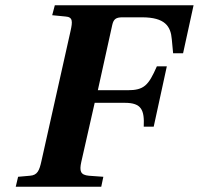

<svg xmlns="http://www.w3.org/2000/svg" viewBox="-20 -712 758 732"><path d="M40 0H366L374 -38L319 -42C287 -45 282 -59 290 -95L341 -320H456C520 -320 531 -292 528 -229H566L616 -459H578C546 -386 529 -368 466 -368H353L408 -617C413 -639 422 -646 447 -646H521C609 -646 631 -612 635 -562L640 -509H678L718 -692H189L179 -654L230 -649C258 -647 257 -630 249 -594L138 -98C130 -62 123 -44 94 -42L49 -38Z"/></svg>

Font: Heuristica
Style: Bold Italic
Weight: 700
Italic angle: -13°
Version: Version 1.0.1